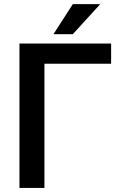

<svg xmlns="http://www.w3.org/2000/svg" viewBox="-20 -925 597 945"><path d="M243.2 -756.8H338.4L473.6 -904.8H338.4ZM526.9 -710.9H75.7V0H198.7V-611.3H526.9Z"/></svg>

Font: Roboto Medium
Style: Regular
Weight: 500
Designer: Google
Version: Version 2.137; 2017